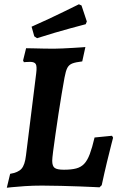

<svg xmlns="http://www.w3.org/2000/svg" viewBox="-20 -869 551 899"><path d="M176.9 0Q134.6 0 96.8 2.5Q59 5 35.5 7.5Q11.9 10 11.9 10L27.5 -55.1Q65 -61.1 80.8 -79Q96.6 -97 101.6 -140.9L149.6 -526.7Q153.6 -558.8 147.4 -569.1Q141.1 -579.3 121.1 -579.3Q113.5 -579.3 102.6 -578.6Q91.7 -577.8 91.7 -577.8Q91.2 -580.1 90.1 -581.8Q88.9 -583.4 88 -585.7L102.2 -643.2Q114.8 -643.2 137 -642.6Q159.1 -642.1 184.8 -641.5Q210.5 -641 232.1 -641Q248.5 -641 273.2 -642.2Q297.9 -643.5 322.4 -644.8Q346.9 -646.2 363.3 -647.4Q379.8 -648.7 379.8 -648.7L365.1 -581.5Q334.4 -577.9 318.7 -571.9Q303 -565.8 295.3 -551.2Q287.7 -536.5 282 -505.3Q276.4 -474.5 268.8 -429.5Q261.2 -384.6 253.7 -334.9Q246.1 -285.2 239.6 -239.1Q233 -193 228.7 -160Q224.5 -127.1 224.5 -116.2Q224.5 -91.5 235.9 -82.9Q247.3 -74.3 279.3 -74.3Q313.7 -74.3 336.4 -80.2Q359.2 -86.1 374.2 -102Q389.2 -117.8 400.4 -147.6Q411.6 -177.4 422.8 -225.2L504.5 -233.3Q505.4 -230.9 507 -228.8Q508.6 -226.7 509.5 -224.3Q509.5 -224.3 501.3 -192.6Q493.1 -161 480.9 -110.4Q468.7 -59.8 456.3 -1.9L445.9 8.1Q445.9 8.1 420.3 6.8Q394.7 5.5 353.7 4Q312.7 2.5 265.8 1.3Q218.9 0 176.9 0ZM381.2 -755.6Q381.2 -755.6 362 -750.5Q342.7 -745.4 310.1 -736.6Q277.4 -727.7 236.8 -715.8Q196.2 -703.8 153.6 -690.2L140.6 -698.8L127.9 -744Q167.8 -761.5 207.4 -780.1Q247 -798.7 278.9 -814.3Q310.8 -829.8 330.1 -839.4Q349.4 -848.9 349.4 -848.9L361.6 -843.4L386.6 -768.3Z"/></svg>

Font: Alegreya
Style: Italic
Weight: 400
Italic angle: -7°
Designer: Juan Pablo del Peral
Foundry: Huerta Tipografica
Version: Version 2.009